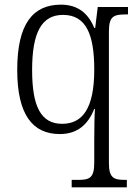

<svg xmlns="http://www.w3.org/2000/svg" viewBox="-20 -566 588 825"><path d="M288 239H525V207H519C470 207 448 200 448 135V-431C448 -497 469 -504 522 -504H530V-536H400L389 -446H385C360 -507 316 -546 242 -546C121 -546 54 -463 54 -266C54 -73 120 10 237 10C315 10 359 -33 385 -98H388C386 -74 385 -12 385 34V133C385 200 364 207 314 207H288ZM247 -34C156 -34 118 -108 118 -265C118 -427 159 -502 251 -502C352 -502 385 -414 385 -267C385 -99 334 -34 247 -34Z"/></svg>

Font: Noto Serif Khmer SemiCondensed Light
Style: Regular
Weight: 300
Width: 4
Designer: Danh Hong and the Monotype Design Team
Foundry: Monotype Imaging Inc.
Version: Version 2.004